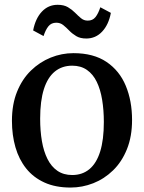

<svg xmlns="http://www.w3.org/2000/svg" viewBox="-20 -790 615 820"><path d="M31 -274Q31 -344.5 52.8 -398.2Q74.5 -452 112 -488.5Q149.5 -525 196.5 -544Q243.5 -563 293.5 -563Q379.5 -563 435 -525.5Q490.5 -488 517.2 -423.5Q544 -359 544 -277.5Q544 -207 522.2 -153Q500.5 -99 463 -62.5Q425.5 -26 378.5 -7.5Q331.5 11 281.5 11Q217 11 169.8 -10.5Q122.5 -32 91.8 -70.5Q61 -109 46 -161Q31 -213 31 -274ZM288.5 -42.5Q331.5 -42.5 361.8 -67.5Q392 -92.5 407.8 -142.8Q423.5 -193 423.5 -269Q423.5 -320 416.2 -364Q409 -408 393.2 -440.5Q377.5 -473 351.5 -491.2Q325.5 -509.5 288.5 -509.5Q245 -509.5 214.2 -484.5Q183.5 -459.5 167.5 -409.5Q151.5 -359.5 151.5 -283Q151.5 -231 159 -187.2Q166.5 -143.5 182.8 -111Q199 -78.5 225.2 -60.5Q251.5 -42.5 288.5 -42.5ZM121.5 -660Q131.5 -711.5 159 -740.5Q186.5 -769.5 226 -769.5Q253 -769.5 270.2 -759.2Q287.5 -749 300.5 -735.8Q313.5 -722.5 326 -712.2Q338.5 -702 354 -702Q375.5 -701.5 387.8 -717Q400 -732.5 408.5 -759L453.5 -735Q444 -684.5 416.2 -655Q388.5 -625.5 348.5 -625.5Q322.5 -625.5 305.5 -635.8Q288.5 -646 275.8 -659.2Q263 -672.5 250.2 -682.8Q237.5 -693 220.5 -693Q199 -693 186.8 -677.8Q174.5 -662.5 166 -636Z"/></svg>

Font: Merriweather 36pt Medium
Style: Regular
Weight: 500
Version: Version 2.100